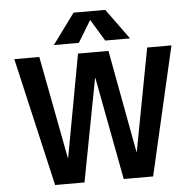

<svg xmlns="http://www.w3.org/2000/svg" viewBox="-62 -1025 1095 1087"><g transform="rotate(-5 485.5 -481.5)"><path d="M485 -912 411 -790H269L396 -963H576L702 -790H561L487 -912ZM487 -583H485L374 0H207L39 -730H181L292 -147H294L401 -730H574L682 -147H684L794 -730H932L764 0H597Z"/></g></svg>

Font: Mplus 1p Bold
Style: Bold
Weight: 700
Version: Version 1.061